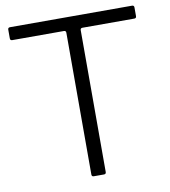

<svg xmlns="http://www.w3.org/2000/svg" viewBox="-85 -835 803 908"><g transform="rotate(-10 317.0 -381.5)"><path d="M292 0Q282 0 282 -10V-691Q282 -701 272 -701H24Q14 -701 14 -711V-753Q14 -763 24 -763H610Q620 -763 620 -753V-711Q620 -701 610 -701H361Q351 -701 351 -691V-10Q351 0 341 0Z"/></g></svg>

Font: Open Sauce Two Light
Style: Regular
Weight: 300
Designer: Alfredo Marco Pradil
Foundry: Creative Sauce Fz LLC
Version: Version 1.477